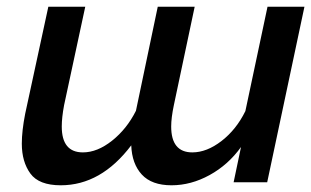

<svg xmlns="http://www.w3.org/2000/svg" viewBox="-20 -543 927 572"><path d="M776 0H676L698 -105Q660 -52 604.5 -21.5Q549 9 491 9Q432 9 402.5 -23Q373 -55 371 -110Q281 9 161 9Q96 9 70.5 -26Q45 -61 45 -115Q45 -153 55 -204L124 -523H234L171 -230Q164 -193 164 -166Q164 -89 227 -89Q270 -89 314 -124Q358 -159 385 -213L450 -523H560L498 -230Q490 -192 490 -166Q490 -89 553 -89Q596 -89 640 -123Q684 -157 711 -212L777 -523H887Z"/></svg>

Font: Raleway SemiBold
Style: Italic
Weight: 600
Italic angle: -12°
Designer: Matt McInerney, Pablo Impallari, Rodrigo Fuenzalida
Foundry: Matt McInerney, Pablo Impallari, Rodrigo Fuenzalida
Version: Version 4.026